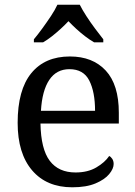

<svg xmlns="http://www.w3.org/2000/svg" viewBox="-20 -786 575 816"><path d="M287 10Q178 10 116.5 -62Q55 -134 55 -264Q55 -404 113 -475Q171 -546 277 -546Q374 -546 429.5 -486Q485 -426 485 -307V-261H152Q154 -152 191.5 -102.5Q229 -53 301 -53Q353 -53 389.5 -74.5Q426 -96 444 -123Q451 -120 457 -111Q463 -102 463 -89Q463 -69 444 -46Q425 -23 386 -6.5Q347 10 287 10ZM384 -315Q384 -395 359.5 -443.5Q335 -492 275 -492Q220 -492 189.5 -446.5Q159 -401 154 -315ZM124 -619Q140 -638 159 -664Q178 -690 196 -717Q214 -744 224 -766H319Q330 -744 347.5 -717Q365 -690 384.5 -664Q404 -638 419 -619V-606H380Q361 -617 341.5 -632Q322 -647 304 -663.5Q286 -680 271 -696Q256 -680 238 -663.5Q220 -647 201 -632Q182 -617 163 -606H124Z"/></svg>

Font: Noto Serif Hebrew
Style: Regular
Weight: 400
Designer: Monotype Design Team
Foundry: Monotype Imaging Inc.
Version: Version 2.003